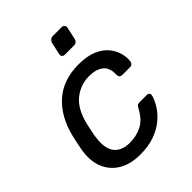

<svg xmlns="http://www.w3.org/2000/svg" viewBox="-206 -838 964 964"><g transform="rotate(-45 275.5 -356.0)"><path d="M225 10Q158 10 111 -17.5Q64 -45 43 -96.5Q22 -148 35 -220Q38 -235 43 -260Q48 -285 52 -300Q79 -408 148 -469Q217 -530 326 -530Q385 -530 424 -513.5Q463 -497 485 -471Q507 -445 515.5 -415.5Q524 -386 521 -360Q519 -337 497 -337H445Q424 -337 424 -358Q426 -407 398.5 -429Q371 -451 322 -451Q262 -451 214.5 -414Q167 -377 146 -295Q142 -279 138 -259.5Q134 -240 131 -225Q117 -143 144 -106Q171 -69 231 -69Q277 -69 316 -89Q355 -109 381 -158Q387 -170 392.5 -174.5Q398 -179 409 -179H460Q470 -179 474.5 -172.5Q479 -166 476 -156Q469 -131 451 -102Q433 -73 402.5 -47.5Q372 -22 328 -6Q284 10 225 10ZM312 -613Q302 -613 297 -619Q292 -625 294 -635L308 -699Q310 -708 317.5 -715Q325 -722 335 -722H398Q408 -722 413.5 -715Q419 -708 417 -699L403 -635Q398 -613 376 -613Z"/></g></svg>

Font: Lubike
Style: Italic
Weight: 400
Italic angle: -12°
Foundry: Honoka55
Version: Version 1.000;July 22, 2022;FontCreator 14.0.0.2862 64-bit